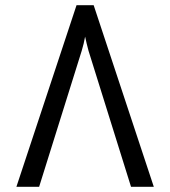

<svg xmlns="http://www.w3.org/2000/svg" viewBox="-20 -720 656 740"><path d="M43.2 0 275 -700H341L572.8 0H485L321.2 -524.2Q317.8 -536.9 314.1 -551.9Q310.5 -567 308 -578.8Q306 -567 302.5 -552.2Q299 -537.5 295 -524.5L130.8 0Z"/></svg>

Font: Overpass Mono Light
Style: Regular
Weight: 300
Monospace: yes
Designer: Delve Withrington, Dave Bailey
Foundry: Delve Fonts LLC
Version: Version 4.000